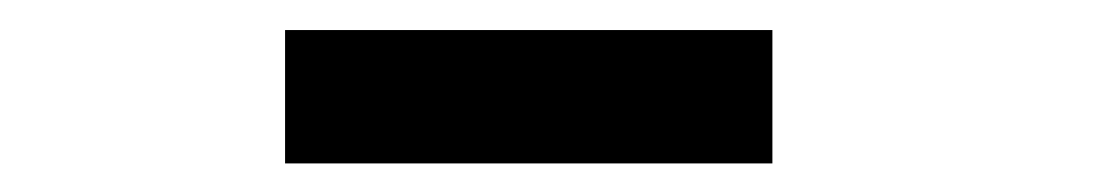

<svg xmlns="http://www.w3.org/2000/svg" viewBox="-20 -370 750 131"><path d="M174.5 -349.5H507V-258.5H174.5Z"/></svg>

Font: League Mono Medium
Style: Regular
Weight: 500
Width: 6
Designer: Tyler Finck
Foundry: The League of Moveable Type / Tyler Finck
Version: Version 2.300;RELEASE